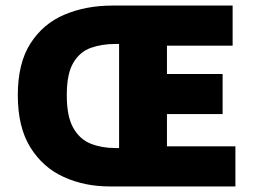

<svg xmlns="http://www.w3.org/2000/svg" viewBox="-20 -670 920 690"><path d="M374 0Q284 0 209 -34Q134 -68 89 -140.5Q44 -213 44 -328Q44 -443 89.5 -514Q135 -585 212 -617.5Q289 -650 384 -650H816V-506H580V-404H780V-260H580V-144H826V0ZM394 -138H408V-512H394Q346 -512 306.5 -498Q267 -484 243.5 -444.5Q220 -405 220 -328Q220 -251 243.5 -210Q267 -169 306.5 -153.5Q346 -138 394 -138Z"/></svg>

Font: Mada Black
Style: Regular
Weight: 900
Designer: Khaled Hosny
Version: Version 1.5